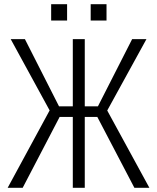

<svg xmlns="http://www.w3.org/2000/svg" viewBox="-20 -898 751 918"><path d="M385.3 -338.9V0H328.1V-338.9H265.1L88.4 0H16.6L217.3 -370.1L31.2 -710.9H99.1L262.2 -389.6H328.1V-710.9H385.3V-389.6H448.2L611.8 -710.9H680.2L492.7 -369.6L694.3 0H622.6L445.3 -338.9ZM300.8 -799.8H224.6V-877.9H300.8ZM489.3 -799.8H413.6V-877.9H489.3Z"/></svg>

Font: RobotoCondensed-Light
Style: Light
Weight: 300
Designer: Google
Version: Version 1.200311; 2013